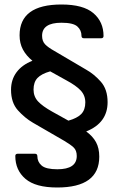

<svg xmlns="http://www.w3.org/2000/svg" viewBox="-20 -715 528 853"><path d="M234 118Q138 118 93 79.5Q48 41 48 -22Q48 -32 59 -32H135Q146 -32 146 -21Q146 4 165 20.5Q184 37 235 37Q321 37 321 -22Q321 -47 307 -60Q293 -73 266 -89L126 -170Q90 -191 59.5 -225Q29 -259 29 -316Q29 -361 53.5 -394Q78 -427 124 -445Q96 -468 81.5 -495.5Q67 -523 67 -558Q67 -695 253 -695Q350 -695 395 -656.5Q440 -618 440 -555Q440 -545 429 -545H353Q342 -545 342 -556Q342 -581 323.5 -597.5Q305 -614 253 -614Q167 -614 167 -556Q167 -532 180.5 -518Q194 -504 221 -489L362 -406Q398 -386 428 -352Q458 -318 458 -261Q458 -169 363 -131Q392 -110 406.5 -83.5Q421 -57 421 -19Q421 118 234 118ZM212 -219 284 -179Q323 -190 341 -208.5Q359 -227 359 -260Q359 -291 338.5 -313Q318 -335 275 -358L203 -398Q164 -387 146.5 -368.5Q129 -350 129 -317Q129 -286 149 -264.5Q169 -243 212 -219Z"/></svg>

Font: Sofia Sans SemiBold
Style: Regular
Weight: 600
Designer: Botio Nikoltchev, Ani Petrova
Foundry: lettersoup
Version: Version 4.101; ttfautohint (v1.8.4.7-5d5b)